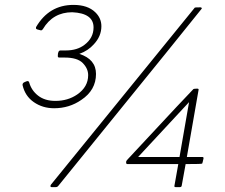

<svg xmlns="http://www.w3.org/2000/svg" viewBox="-20 -764 920 784"><path d="M201 -322Q154 -322 118 -347Q82 -372 72 -417Q72 -425 79 -428Q89 -433 93 -433Q97 -433 99 -428Q108 -395 135.5 -373.5Q163 -352 206 -352Q257 -352 295 -378Q340 -409 340 -457Q340 -484 318 -506.5Q296 -529 244 -529H222Q216 -529 216 -535Q216 -558 227 -558H249Q295 -558 325 -581Q362 -609 362 -652Q362 -710 275 -714Q196 -714 155 -645Q152 -640 147 -640Q139 -642 133 -643.5Q127 -645 127 -649V-653Q180 -744 280 -744Q338 -744 369 -714Q394 -690 394 -657Q394 -616 363 -583Q340 -557 304 -544Q372 -522 372 -462Q372 -396 312 -356Q263 -322 201 -322ZM208 0H191Q186 0 186 -4Q186 -7 188 -10Q774 -732 775.5 -733Q777 -734 798 -734Q804 -734 804 -729Q803 -726 218 -5Q214 0 208 0ZM715 0H697Q692 0 692 -4L708 -94H500Q495 -94 495 -101Q495 -107 497.5 -109Q500 -111 500 -112Q767 -399 770 -400.5Q773 -402 786 -402Q791 -402 791 -398L743 -123H806Q811 -123 811 -119V-117Q807 -98 805.5 -96Q804 -94 738 -94L722 -6Q721 0 715 0ZM713 -123 752 -347 544 -123Z"/></svg>

Font: YamahaIndonesia935. App Thin
Style: Italic
Weight: 100
Italic angle: -10°
Designer: Dalton Maag Ltd
Foundry: Dalton Maag Ltd
Version: Version 1.002; January 01, 2024; Regular/Italic